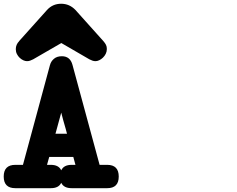

<svg xmlns="http://www.w3.org/2000/svg" viewBox="-21 -943 1246 1009"><path d="M355.5 45.9Q314 45.9 300.8 17.6Q287.6 45.9 246.1 45.9H59.6Q-1.5 45.9 -1.5 -15.1Q-1.5 -76.7 59.6 -76.7H99.6Q135.3 -208.5 170.7 -339.1Q206.1 -469.7 241.7 -601.6V-601.1Q246.6 -620.6 262.5 -634Q278.3 -647.5 304.2 -647.5Q347.7 -647.5 359.9 -602.1L502.4 -76.7H542.5Q603 -76.7 603 -15.1Q603 45.9 542.5 45.9ZM226.1 -890.6Q255.9 -923.3 300.3 -923.3Q344.2 -923.3 375.5 -890.6L523.4 -725.6Q531.7 -715.8 536.1 -707Q540.5 -698.2 540.5 -685.5Q540.5 -671.9 534.7 -660.2Q528.8 -648.4 519.8 -639.9Q510.7 -631.3 500.5 -626.5Q490.2 -621.6 481.4 -621.6Q472.2 -621.6 464.8 -624.3Q457.5 -627 448.7 -631.3L301.3 -716.8Q264.6 -695.8 227.3 -674.1Q189.9 -652.3 153.3 -631.3Q144.5 -627 137.2 -624.3Q129.9 -621.6 120.6 -621.6Q111.8 -621.6 101.6 -626.2Q91.3 -630.9 82.5 -639.2Q73.7 -647.5 67.9 -658.9Q62 -670.4 62 -684.6Q62 -709 80.1 -727.1L78.6 -726.1ZM375.5 -76.7Q373 -85.4 370.4 -95.5Q367.7 -105.5 364.3 -118.2H237.8Q235.4 -109.9 232.9 -101.3Q230.5 -92.8 226.1 -76.7H246.1Q287.6 -76.7 300.8 -47.9Q314 -76.7 355.5 -76.7ZM331.1 -240.2Q326.7 -257.3 324 -266.8Q321.3 -276.4 318.4 -286.4Q315.4 -296.4 311.5 -310.5Q307.6 -324.7 300.8 -351.1Q293.9 -325.2 286.6 -299.1Q279.3 -272.9 270.5 -240.2Z"/></svg>

Font: Erica Type
Style: Bold Italic
Weight: 700
Monospace: yes
Designer: Peter Wiegel
Foundry: Peter Wiegel
Version: Version 1.000 2010 initial release